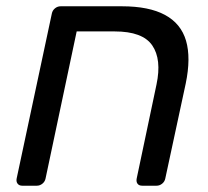

<svg xmlns="http://www.w3.org/2000/svg" viewBox="-20 -591 661 611"><path d="M51 0Q41 0 36 -6.5Q31 -13 33 -23L145 -548Q147 -558 155 -564.5Q163 -571 173 -571H368Q454 -571 505 -543.5Q556 -516 572 -461.5Q588 -407 571 -325L506 -23Q504 -13 496 -6.5Q488 0 478 0H433Q422 0 417.5 -6.5Q413 -13 415 -23L478 -322Q495 -402 464.5 -446.5Q434 -491 345 -491H224L125 -23Q123 -13 115 -6.5Q107 0 97 0Z"/></svg>

Font: Rubik
Style: Italic
Weight: 400
Italic angle: -12°
Designer: Hubert and Fischer
Foundry: Hubert and Fischer
Version: Version 2.300;gftools[0.9.30]